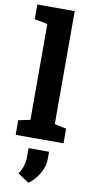

<svg xmlns="http://www.w3.org/2000/svg" viewBox="-109 -805 538 1107"><g transform="rotate(10 159.5 -251.5)"><path d="M22.9 0V-85.4L91.8 -100.1V-661.1L15.6 -675.8V-761.7H234.4V-100.1L303.2 -85.4V0ZM143.6 259.8 77.6 216.3Q93.3 192.4 101.3 168.2Q109.4 144 109.4 108.4V62.5H229.5V102.1Q229.5 148.4 205.3 189.9Q181.2 231.4 143.6 259.8Z"/></g></svg>

Font: Roboto Slab LO
Style: Bold
Weight: 700
Designer: Google
Version: Version 2.000